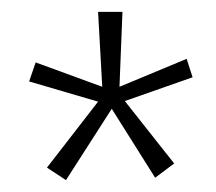

<svg xmlns="http://www.w3.org/2000/svg" viewBox="-20 -743 363 323"><path d="M241 -444 273 -468 190 -573 304 -613 294 -644 181 -597 186 -723H145L152 -597L40 -638L29 -606L145 -572L59 -461L91 -440L168 -560Z"/></svg>

Font: United Sans Thin
Style: Regular
Weight: 100
Designer: Pablo Impallari, Rodrigo Fuenzalida (Modified by Dan O. Williams)
Version: Version 1.000;PS 001.000;hotconv 1.0.88;makeotf.lib2.5.64775